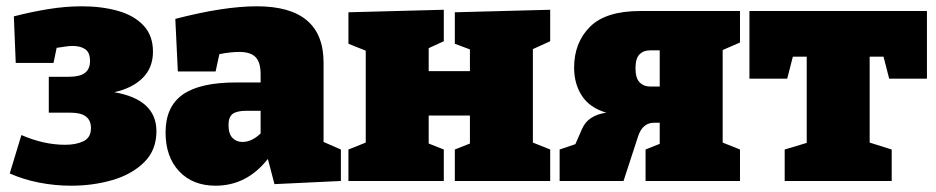

<svg xmlns="http://www.w3.org/2000/svg" viewBox="-20 -575 2974 610"><path d="M206 15Q154 15 103.5 5Q53 -5 11 -24L48 -146Q119 -115 187 -115Q222 -115 245.5 -126.5Q269 -138 269 -168Q269 -217 205 -217H135V-331H196Q234 -331 250 -343.5Q266 -356 266 -381Q266 -408 251 -418.5Q236 -429 211 -429Q200 -429 187 -427Q174 -425 160 -423L150 -375H30L24 -523Q78 -537 133 -546Q188 -555 240 -555Q303 -555 354.5 -540.5Q406 -526 436 -494Q466 -462 466 -411Q466 -360 433.5 -327.5Q401 -295 343 -282Q477 -259 477 -158Q477 -98 438 -59.5Q399 -21 337.5 -3Q276 15 206 15Z M852 10 831 -70Q764 15 665 15Q592 15 549 -31Q506 -77 506 -154Q506 -236 560.5 -274.5Q615 -313 730 -313H808V-339Q808 -377 792 -393.5Q776 -410 740 -410Q713 -410 677 -403L665 -348H545L537 -515Q691 -555 796 -555Q1008 -555 1008 -376V-124L1063 -100V0ZM706 -178Q706 -150 718.5 -137Q731 -124 750 -124Q780 -124 808 -151V-223H763Q732 -223 719 -213Q706 -203 706 -178Z M1087 0V-100L1142 -122V-414L1087 -436V-536L1390 -544V-444L1342 -422V-349H1473V-418L1425 -436V-536L1728 -544V-444L1673 -419V-122L1728 -100V0H1425V-100L1473 -119V-208H1342V-119L1390 -100V0Z M1758 0V-100L1808 -117L1829 -165Q1839 -188 1858.5 -200.5Q1878 -213 1906 -217Q1853 -233 1828.5 -271Q1804 -309 1804 -360Q1804 -439 1854 -489.5Q1904 -540 2014 -540H2331V-440L2276 -416V-122L2331 -100V0H2031V-100L2076 -118V-185H2058Q2021 -185 2007 -141L1961 0ZM2047 -300H2076V-415H2045Q2024 -415 2011.5 -402Q1999 -389 1999 -358Q1999 -327 2012 -313.5Q2025 -300 2047 -300Z M2473 0V-100L2543 -121V-395H2499L2481 -325H2361V-540H2925V-325H2805L2787 -395H2743V-122L2813 -100V0Z"/></svg>

Font: Bitter Black
Style: Regular
Weight: 900
Designer: Sol Matas, and Bitter project Authors
Foundry: Sol Matas
Version: Version 2.001